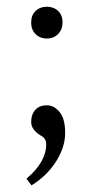

<svg xmlns="http://www.w3.org/2000/svg" viewBox="-20 -416 281 574"><path d="M85.9 -314.5Q72.8 -328.1 73.2 -349.1Q73.2 -370.1 85.9 -382.8Q98.6 -395.5 120.1 -396Q141.6 -395.5 154.3 -382.8Q167 -370.1 167 -349.1Q167 -328.1 153.8 -314.5Q140.6 -300.8 120.1 -300.8Q99.6 -300.8 85.9 -314.5ZM120.6 -101.1Q141.6 -101.1 158.2 -81.1Q174.8 -61 174.8 -18.6Q174.8 23.9 147.5 66.9Q120.1 109.9 74.2 138.2L59.1 118.2Q118.2 68.4 118.2 15.1Q118.2 -2.9 101.1 -11.2Q73.2 -28.3 73.2 -51.3Q73.2 -74.2 85.9 -87.9Q98.6 -101.6 120.6 -101.1Z"/></svg>

Font: Yrsa-Light
Style: Regular
Weight: 300
Designer: Anna Giedrys (Yrsa+Rasa design), David Brezina (Yrsa art-direction, Rasa art-direction, design)
Foundry: Rosetta Type Foundry
Version: Version 1.001;PS 1.1;hotconv 1.0.88;makeotf.lib2.5.647800